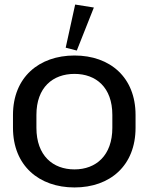

<svg xmlns="http://www.w3.org/2000/svg" viewBox="-20 -822 659 852"><path d="M310.5 9.8C468.3 9.8 581.5 -86.9 581.5 -254.9V-312C581.5 -479 468.3 -575.7 310.5 -575.7C153.3 -575.7 37.6 -479 37.6 -312V-254.9C37.6 -86.9 153.3 9.8 310.5 9.8ZM320.8 -597.7 396.5 -788.6 313.5 -801.8 271.5 -610.4ZM310.5 -70.3C214.8 -70.3 141.6 -131.3 141.6 -254.9V-312C141.6 -434.6 214.8 -494.1 310.5 -494.1C405.8 -494.1 478.5 -434.6 478.5 -312V-254.9C478.5 -131.8 405.8 -70.3 310.5 -70.3Z"/></svg>

Font: Winston
Style: Regular
Weight: 400
Designer: Vernon Adams, Kim Jin-seong, David Berlow, Cristiano Sobral
Foundry: The Winston Project Authors
Version: Version 3.004